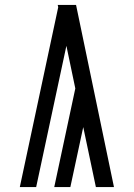

<svg xmlns="http://www.w3.org/2000/svg" viewBox="-20 -755 540 775"><path d="M367 0 316 -242 264 0H199L284 -398L248 -570L126 0H60L215 -726L213 -735H287L440 0Z"/></svg>

Font: Iosevka
Style: Regular
Weight: 400
Monospace: yes
Designer: Belleve Invis
Foundry: Belleve Invis
Version: Version 33.2.3; ttfautohint (v1.8.4)